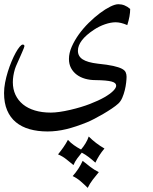

<svg xmlns="http://www.w3.org/2000/svg" viewBox="-44 -473 738 929"><path d="M356 305.2Q374.5 320.3 393.3 334.7Q412.1 349.1 434.1 359.9Q419.9 377 405 396.2Q390.1 415.5 380.4 436Q363.3 418.9 345.7 403.8Q328.1 388.7 307.6 378.9Q337.4 346.2 356 305.2ZM385.3 187.5Q418.9 221.2 461.4 245.6Q447.3 262.2 436.8 278.8Q426.3 295.4 417.5 314Q401.9 299.8 385.3 287.1Q368.7 274.4 351.6 265.6Q339.8 279.8 329.1 294.4Q318.4 309.1 311.5 325.7Q294.4 311.5 276.6 297.4Q258.8 283.2 236.8 273.9Q250.5 257.3 262.7 239.7Q274.9 222.2 284.7 203.6Q296.9 217.3 313.2 229Q329.6 240.7 348.1 250.5Q359.9 236.8 369.6 220.9Q379.4 205.1 385.3 187.5ZM571.8 -351.6Q556.2 -358.4 542.2 -361.8Q528.3 -365.2 515.6 -365.2Q492.2 -365.2 463.9 -355.5Q435.5 -345.7 410.6 -329.1Q333 -277.8 333 -227.5Q333 -200.7 356 -185.8Q378.9 -170.9 428.7 -165Q476.1 -160.2 503.7 -154.1Q531.2 -147.9 545.7 -140.4Q560.1 -132.8 564.2 -123Q568.4 -113.3 568.4 -101.6Q568.4 -90.8 566.4 -73.2Q564.5 -55.7 559.8 -36.6Q555.2 -17.6 547.6 0Q540 17.6 528.3 28.3Q516.6 39.1 497.1 52.2Q477.5 65.4 455.8 78.1Q434.1 90.8 412.8 101.8Q391.6 112.8 377 118.7Q323.2 140.6 276.9 151.9Q230.5 163.1 186 163.1Q138.2 163.1 99.4 152.1Q60.5 141.1 33 118.4Q5.4 95.7 -9.5 60.5Q-24.4 25.4 -24.4 -22.9Q-24.4 -46.9 -19.3 -73.5Q-14.2 -100.1 -6.1 -126Q2 -151.9 12 -175.8Q22 -199.7 32 -217.8Q42 -235.8 51 -246.6Q60.1 -257.3 65.9 -257.3Q74.2 -257.3 74.2 -249.5Q74.2 -247.1 71 -239.3Q67.9 -231.4 63.2 -220.7Q58.6 -210 53 -197.3Q47.4 -184.6 42.2 -173.1Q37.1 -161.6 33.2 -152.6Q29.3 -143.6 28.3 -139.2Q18.1 -105 18.1 -75.2Q18.1 -41.5 30.8 -14.4Q43.5 12.7 67.1 32Q90.8 51.3 124.8 61.5Q158.7 71.8 201.7 71.8Q238.8 71.8 295.9 58.6Q350.1 45.9 391.6 29.8Q433.1 13.7 461.2 -2.4Q489.3 -18.6 503.7 -33.2Q518.1 -47.9 518.1 -58.1Q518.1 -65.4 512.9 -70.3Q507.8 -75.2 496.1 -78.4Q484.4 -81.5 465.1 -83.3Q445.8 -85 417.5 -85.4Q391.1 -85.4 367.9 -92Q344.7 -98.6 327.4 -111.6Q310.1 -124.5 299.8 -143.6Q289.6 -162.6 289.6 -187.5Q289.6 -216.3 303 -246.8Q316.4 -277.3 337.6 -306.9Q358.9 -336.4 385.7 -362.8Q412.6 -389.2 439.2 -409.2Q465.8 -429.2 489.5 -440.9Q513.2 -452.6 528.8 -452.6Q560.1 -452.6 585.9 -429.7Q585.9 -413.1 582.5 -393.8Q579.1 -374.5 571.8 -351.6Z"/></svg>

Font: HM XNiloofar
Style: Regular
Weight: 400
Designer: Hossein Movahhedian
Version: Version 2.8, 2015